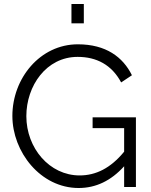

<svg xmlns="http://www.w3.org/2000/svg" viewBox="-20 -937 756 962"><path d="M602 0H661V-349H444V-295H602V-177C534 -94 460 -58 379 -58C228 -58 112 -195 112 -355C112 -507 212 -652 369 -652C464 -652 540 -612 587 -524L641 -560C596 -651 511 -715 370 -715C181 -715 42 -545 42 -356C42 -176 183 5 374 5C460 5 536 -31 602 -104ZM400 -820V-917H338V-820Z"/></svg>

Font: Raleway Reg
Style: Regular
Weight: 400
Designer: Matt McInerney, Pablo Impallari, Rodrigo Fuenzalida
Foundry: Matt McInerney, Pablo Impallari, Rodrigo Fuenzalida
Version: Version 3.00 July 28, 2015